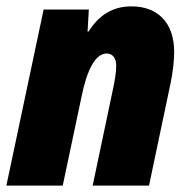

<svg xmlns="http://www.w3.org/2000/svg" viewBox="-21 -583 599 603"><path d="M-1 0H176L235 -279C252 -364 279 -415 314 -415C332 -415 344 -401 344 -377C344 -356 339 -327 334 -304L270 0H447L515 -323C522 -358 526 -391 526 -420C526 -512 474 -563 392 -563C334 -563 291 -537 257 -484H254L258 -553H116Z"/></svg>

Font: Noto Sans UI SemiCondensed Black
Style: Italic
Weight: 900
Width: 4
Italic angle: -372°
Designer: Monotype Design Team
Foundry: Monotype Imaging Inc.
Version: Version 1.901